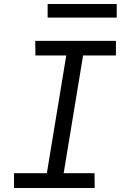

<svg xmlns="http://www.w3.org/2000/svg" viewBox="-20 -939 640 959"><path d="M453 0H50V-74H214L311 -662H157L156 -735H559V-662H395L298 -74H452ZM218 -851V-919H563V-851Z"/></svg>

Font: Iosevka Extended Oblique
Style: Regular
Weight: 400
Width: 7
Italic angle: -9°
Monospace: yes
Designer: Belleve Invis
Foundry: Belleve Invis
Version: Version 32.0.1; ttfautohint (v1.8.4)